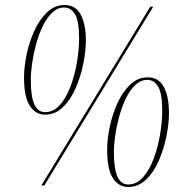

<svg xmlns="http://www.w3.org/2000/svg" viewBox="-20 -741 733 767"><path d="M160 -283Q122 -283 99 -318.5Q76 -354 76 -432Q76 -472 86 -521.5Q96 -571 116.5 -616.5Q137 -662 167.5 -691.5Q198 -721 238 -721Q282 -721 302.5 -682.5Q323 -644 323 -579Q323 -539 313 -488Q303 -437 283 -390.5Q263 -344 232 -313.5Q201 -283 160 -283ZM145 0 580 -714H592L157 0ZM160 -293Q194 -293 219.5 -322Q245 -351 262 -396.5Q279 -442 287.5 -493Q296 -544 296 -587Q296 -656 280 -683.5Q264 -711 236 -711Q210 -711 188.5 -690.5Q167 -670 151 -637Q135 -604 124.5 -565.5Q114 -527 108.5 -489.5Q103 -452 103 -423Q103 -354 117.5 -323.5Q132 -293 160 -293ZM492 6Q454 6 431 -29.5Q408 -65 408 -143Q408 -183 418 -232.5Q428 -282 448.5 -327.5Q469 -373 499.5 -402.5Q530 -432 570 -432Q614 -432 634.5 -393.5Q655 -355 655 -290Q655 -248 645 -197.5Q635 -147 615 -100.5Q595 -54 564 -24Q533 6 492 6ZM492 -4Q526 -4 551.5 -33Q577 -62 594 -107.5Q611 -153 619.5 -204Q628 -255 628 -298Q628 -367 612 -394.5Q596 -422 568 -422Q542 -422 520.5 -401.5Q499 -381 483 -348Q467 -315 456.5 -276.5Q446 -238 440.5 -200.5Q435 -163 435 -134Q435 -65 449.5 -34.5Q464 -4 492 -4Z"/></svg>

Font: Noto Serif Display ExtraCondensed Thin
Style: Italic
Weight: 100
Width: 2
Italic angle: -12°
Designer: Monotype Design Team
Foundry: Monotype Imaging Inc.
Version: Version 2.009